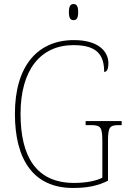

<svg xmlns="http://www.w3.org/2000/svg" viewBox="-20 -923 631 953"><path d="M345 -823C359 -823 368 -831 368 -863C368 -894 359 -903 345 -903C331 -903 322 -894 322 -863C322 -831 331 -823 345 -823ZM342 10C415 10 466 -1 516 -26V-218C516 -292 523 -302 571 -302H584V-322H405V-302H430C481 -302 488 -292 488 -218V-41C456 -24 402 -15 348 -15C160 -15 82 -145 82 -358C82 -576 181 -699 345 -699C463 -699 497 -649 497 -566C510 -566 518 -579 518 -609C518 -665 472 -724 347 -724C166 -724 54 -595 54 -358C54 -131 146 10 342 10Z"/></svg>

Font: Noto Serif Myanmar SemiCondensed Thin
Style: Regular
Weight: 100
Width: 4
Designer: Ben Mitchell and the Monotype Design Team
Foundry: Monotype Imaging Inc.
Version: Version 2.106